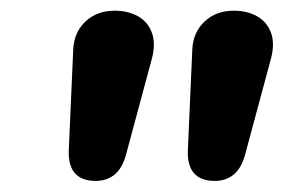

<svg xmlns="http://www.w3.org/2000/svg" viewBox="-20 -733 520 352"><path d="M106.1 -458 114.3 -643.2Q115.9 -673.9 136.8 -693.7Q157.8 -713.4 190.3 -713.4Q214.9 -713.4 233.3 -703Q251.6 -692.5 258.6 -672.5Q265.7 -652.4 258.4 -625.3L210.7 -448.2Q203.6 -423.5 189.4 -412.4Q175.1 -401.3 155.7 -401.3Q103.7 -401.3 106.1 -458ZM324.4 -458 332.6 -643.2Q334.2 -673.9 355.2 -693.7Q376.1 -713.4 408.6 -713.4Q433.3 -713.4 451.6 -703Q469.9 -692.5 477 -672.5Q484 -652.4 476.7 -625.3L429 -448.2Q421.9 -423.5 407.7 -412.4Q393.5 -401.3 374 -401.3Q322.1 -401.3 324.4 -458Z"/></svg>

Font: SN Pro Thin
Style: Italic
Weight: 200
Italic angle: -9°
Designer: Tobias Whetton
Foundry: Supernotes
Version: Version 1.003;Glyphs 3.3 (3324)